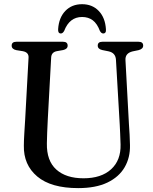

<svg xmlns="http://www.w3.org/2000/svg" viewBox="-20 -904 748 938"><path d="M565 -294.5 546.5 -612Q544.5 -645.5 511.5 -653L479.5 -659.5Q457.5 -664.5 457.5 -681Q457.5 -700 480 -700H657Q679.5 -700 679.5 -681Q679.5 -665 657 -659L628 -653Q590.5 -644 593 -609.5L610 -296Q612 -270.5 613.2 -246Q614.5 -221.5 615 -195.5Q616.5 -134.5 589 -87Q561.5 -39.5 504.8 -12.2Q448 15 362 15Q229.5 15 162 -41.8Q94.5 -98.5 96.5 -193Q96.5 -215 98.8 -253Q101 -291 103 -321L119.5 -622.5Q121 -648.5 91 -654L59.5 -659Q37 -664 37 -681Q37 -700 60 -700H288Q310.5 -700 310.5 -681Q310.5 -664.5 288.5 -659.5L257.5 -654Q231.5 -649 230 -623.5L213.5 -322Q211.5 -286 210.5 -256.5Q209.5 -227 209 -203.5Q207.5 -118.5 255 -75.8Q302.5 -33 388 -33Q474.5 -33 522.8 -77Q571 -121 569 -198Q568 -230 567 -252.5Q566 -275 565 -294.5ZM381 -821Q319.5 -821 293.5 -753Q286.5 -740.5 277.5 -740.5Q262.5 -740.5 264 -761.5Q267.5 -817.5 299 -850.5Q330.5 -883.5 381 -883.5Q431 -883.5 462.5 -850.5Q494 -817.5 497.5 -761.5Q499.5 -740.5 484 -740.5Q475 -740.5 468 -753Q454.5 -789 433 -805Q411.5 -821 381 -821Z"/></svg>

Font: Fraunces 72pt S050
Style: Regular
Weight: 400
Version: Version 1.000; ttfautohint (v1.8.3)